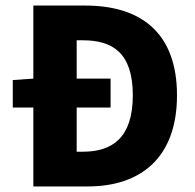

<svg xmlns="http://www.w3.org/2000/svg" viewBox="-20 -671 702 691"><path d="M100 0H296C486 0 617 -103 617 -328C617 -554 486 -651 287 -651H100V-388L26 -383V-284H100ZM256 -125V-284H378V-388H256V-526H278C383 -526 458 -483 458 -328C458 -174 383 -125 278 -125Z"/></svg>

Font: Source Sans Pro
Style: Bold
Weight: 700
Designer: Paul D. Hunt
Foundry: Adobe Systems Incorporated
Version: Version 3.006;hotconv 1.0.111;makeotfexe 2.5.65597